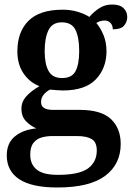

<svg xmlns="http://www.w3.org/2000/svg" viewBox="-20 -591 592 851"><path d="M234 240Q121 240 65.5 203.5Q10 167 10 98Q10 43 46 13.5Q82 -16 141 -22Q117 -32 96 -53Q75 -74 75 -109Q75 -140 96.5 -164Q118 -188 155 -209Q111 -226 84 -266Q57 -306 57 -363Q57 -450 106.5 -499Q156 -548 258 -548Q294 -548 325 -538.5Q356 -529 376 -516Q397 -540 421.5 -555.5Q446 -571 477 -571Q511 -571 527.5 -555Q544 -539 544 -516Q544 -494 530 -477.5Q516 -461 480 -461Q480 -478 470 -489Q460 -500 444 -500Q423 -500 407 -489Q426 -467 439 -435Q452 -403 452 -364Q452 -289 405 -239.5Q358 -190 258 -190Q247 -190 229.5 -191.5Q212 -193 202 -194Q186 -186 174 -172Q162 -158 162 -138Q162 -104 215 -104H333Q429 -104 472 -63Q515 -22 515 47Q515 137 446 188.5Q377 240 234 240ZM255 -245Q299 -245 315 -276Q331 -307 331 -365Q331 -425 314.5 -458.5Q298 -492 254 -492Q212 -492 195 -457.5Q178 -423 178 -364Q178 -307 195.5 -276Q213 -245 255 -245ZM236 184Q331 184 370 155.5Q409 127 409 76Q409 39 386.5 25.5Q364 12 320 12H211Q188 12 165.5 18Q143 24 128.5 42Q114 60 114 95Q114 137 142.5 160.5Q171 184 236 184Z"/></svg>

Font: Noto Serif Thai SemiBold
Style: Regular
Weight: 600
Designer: Monotype Design Team
Foundry: Monotype Imaging Inc.
Version: Version 2.001; ttfautohint (v1.8.4.7-5d5b)